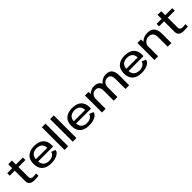

<svg xmlns="http://www.w3.org/2000/svg" viewBox="539 -2743 4708 4708"><g transform="rotate(-45 2893.0 -389.0)"><path d="M377 7Q292.5 7 240.8 -25.8Q189 -58.5 189 -145V-503H15.5V-590H189V-728.5H316.5V-590H559.5V-503H316.5V-175Q316.5 -115.5 341.8 -96Q367 -76.5 417 -76.5Q459 -77 511 -84V-1Q435.5 7 377 7Z M957.5 6Q797.5 6 714.5 -71.5Q631.5 -149 631.5 -294.5Q631.5 -444 716.2 -519.8Q801 -595.5 954.5 -595.5Q1113.5 -595.5 1194.2 -519Q1275 -442.5 1275 -297.5Q1275 -274 1272 -257H755Q763 -169 809 -126.5Q864.5 -75.5 958 -75.5Q1005 -75.5 1046.2 -90Q1087.5 -104.5 1114.5 -132Q1141.5 -159.5 1146 -198L1257 -152.5Q1248 -100.5 1203.8 -65.2Q1159.5 -30 1094.2 -12Q1029 6 957.5 6ZM755 -335.5H1149Q1145.5 -426.5 1096.5 -469.5Q1043.5 -515.5 954.5 -515.5Q867 -515.5 810.5 -466.5Q763.5 -425.5 755 -335.5Z M1411.5 0V-785H1539V0Z M1697 0V-785H1824.5V0Z M2272 6Q2112 6 2029 -71.5Q1946 -149 1946 -294.5Q1946 -444 2030.8 -519.8Q2115.5 -595.5 2269 -595.5Q2428 -595.5 2508.8 -519Q2589.5 -442.5 2589.5 -297.5Q2589.5 -274 2586.5 -257H2069.5Q2077.5 -169 2123.5 -126.5Q2179 -75.5 2272.5 -75.5Q2319.5 -75.5 2360.8 -90Q2402 -104.5 2429 -132Q2456 -159.5 2460.5 -198L2571.5 -152.5Q2562.5 -100.5 2518.2 -65.2Q2474 -30 2408.8 -12Q2343.5 6 2272 6ZM2069.5 -335.5H2463.5Q2460 -426.5 2411 -469.5Q2358 -515.5 2269 -515.5Q2181.5 -515.5 2125 -466.5Q2078 -425.5 2069.5 -335.5Z M2710 0V-590H2834L2836.5 -515.5Q2839.5 -518.5 2843 -521.5Q2921.5 -595.5 3029.5 -595.5Q3148 -595.5 3197.5 -528Q3211 -509 3221 -486Q3234.5 -503.5 3252 -520.5Q3330.5 -595.5 3439 -595.5Q3557 -595.5 3605.5 -528Q3654 -460.5 3654 -345.5V0H3526.5V-330Q3526.5 -421 3496.8 -464.8Q3467 -508.5 3400 -508.5Q3331.5 -508.5 3288.5 -460Q3251.5 -418 3246.5 -347.5Q3246.5 -346.5 3246.5 -345.5V0H3119V-330Q3119 -421 3088.2 -464.8Q3057.5 -508.5 2991 -508.5Q2922.5 -508.5 2879.5 -460Q2843.5 -419.5 2837.5 -351.5V0Z M4092.5 6Q3932.5 6 3849.5 -71.5Q3766.5 -149 3766.5 -294.5Q3766.5 -444 3851.2 -519.8Q3936 -595.5 4089.5 -595.5Q4248.5 -595.5 4329.2 -519Q4410 -442.5 4410 -297.5Q4410 -274 4407 -257H3890Q3898 -169 3944 -126.5Q3999.5 -75.5 4093 -75.5Q4140 -75.5 4181.2 -90Q4222.5 -104.5 4249.5 -132Q4276.5 -159.5 4281 -198L4392 -152.5Q4383 -100.5 4338.8 -65.2Q4294.5 -30 4229.2 -12Q4164 6 4092.5 6ZM3890 -335.5H4284Q4280.5 -426.5 4231.5 -469.5Q4178.5 -515.5 4089.5 -515.5Q4002 -515.5 3945.5 -466.5Q3898.5 -425.5 3890 -335.5Z M4530.5 0V-590H4654L4656.5 -505.5Q4663 -513 4671 -520Q4750.5 -596 4879.5 -596Q5000.5 -596 5059.5 -526.8Q5118.5 -457.5 5118.5 -326.5V0H4991V-319.5Q4991 -422.5 4950.8 -465.8Q4910.5 -509 4835 -509Q4758 -509 4705.5 -457.5Q4669 -422 4658 -373V0Z M5555.5 7Q5471 7 5419.2 -25.8Q5367.5 -58.5 5367.5 -145V-503H5194V-590H5367.5V-728.5H5495V-590H5738V-503H5495V-175Q5495 -115.5 5520.2 -96Q5545.5 -76.5 5595.5 -76.5Q5637.5 -77 5689.5 -84V-1Q5614 7 5555.5 7Z"/></g></svg>

Font: Anybody ExtraExpanded Medium
Style: Regular
Weight: 500
Width: 8
Designer: Tyler Finck
Foundry: Etcetera Type Company
Version: Version 1.010; ttfautohint (v1.8.3) -l 8 -r 50 -G 200 -x 14 